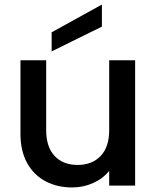

<svg xmlns="http://www.w3.org/2000/svg" viewBox="-20 -816 689 844"><path d="M574 -551V0H460V-65Q433 -31 389.5 -11.5Q346 8 297 8Q232 8 180.5 -19Q129 -46 99.5 -99Q70 -152 70 -227V-551H183V-244Q183 -170 220 -130.5Q257 -91 321 -91Q385 -91 422.5 -130.5Q460 -170 460 -244V-551ZM428 -699 207 -590V-674L428 -796Z"/></svg>

Font: Poppins Cyr Med
Style: Regular
Weight: 500
Designer: Ninad Kale (Devanagari), Jonny Pinhorn (Latin)
Foundry: Indian Type Foundry
Version: 4.004